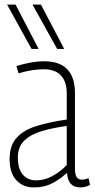

<svg xmlns="http://www.w3.org/2000/svg" viewBox="-20 -810 415 840"><path d="M22 -114Q22 -173 52.5 -207Q83 -241 139 -258.5Q195 -276 272 -287V-402Q272 -452 247 -479.5Q222 -507 171 -507Q149 -507 121 -503Q93 -499 61 -489L52 -521Q84 -531 115 -536.5Q146 -542 173 -542Q308 -542 308 -402V-73Q308 -45 316 -34.5Q324 -24 338 -24Q352 -24 367 -31L374 -1Q353 10 331 10Q277 10 273 -54Q247 -29 211 -9.5Q175 10 129 10Q80 10 51 -22Q22 -54 22 -114ZM58 -120Q58 -72 79.5 -46.5Q101 -21 138 -21Q176 -21 211.5 -41Q247 -61 272 -88V-259Q213 -251 164.5 -237Q116 -223 87 -195.5Q58 -168 58 -120ZM118 -596 11 -790H48L149 -596ZM230 -596 122 -790H159L261 -596Z"/></svg>

Font: Georama SemiCondensed ExtraLight
Style: Regular
Weight: 200
Width: 4
Designer: Jean-Baptiste Levee
Foundry: Production Type
Version: Version 1.000